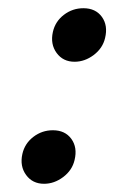

<svg xmlns="http://www.w3.org/2000/svg" viewBox="-20 -486 313 472"><path d="M88.3 -34.2Q60 -34.2 44.2 -55.8Q28.3 -77.5 35 -107.5Q40.8 -133.3 62.1 -149.6Q83.3 -165.8 110 -165.8Q140 -165.8 155.4 -144.6Q170.8 -123.3 163.3 -92.5Q157.5 -67.5 135.4 -50.8Q113.3 -34.2 88.3 -34.2ZM163.3 -334.2Q135 -334.2 119.2 -355.8Q103.3 -377.5 110 -407.5Q115.8 -433.3 137.1 -449.6Q158.3 -465.8 185 -465.8Q215 -465.8 230.4 -444.6Q245.8 -423.3 238.3 -392.5Q232.5 -367.5 210.4 -350.8Q188.3 -334.2 163.3 -334.2Z"/></svg>

Font: Funnel Sans
Style: Italic
Weight: 400
Italic angle: -14.036°
Version: Version 1.000; Beta; Release 5; Build 24; ttfautohint (v1.8.